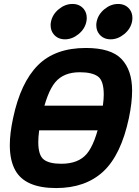

<svg xmlns="http://www.w3.org/2000/svg" viewBox="-20 -931 700 965"><path d="M473.1 -275.9H174.8L200.7 -399.9H499ZM262.2 14.2Q107.4 14.2 57.6 -73.7Q29.3 -123.5 29.3 -201.7Q29.3 -261.2 45.9 -337.9Q83.5 -515.6 170.2 -602.8Q256.8 -689.9 411.6 -689.9Q538.1 -689.9 591.1 -634Q644 -578.1 644 -475.6Q644 -415 627.9 -337.9Q588.4 -151.9 498.8 -68.8Q409.2 14.2 262.2 14.2ZM288.1 -107.9Q374 -107.9 416.3 -158Q458.5 -208 485.8 -337.9Q501.5 -412.1 501.5 -455.1Q501.5 -525.9 471.9 -546.9Q442.4 -567.9 380.9 -567.9Q299.8 -567.9 257.8 -517.8Q215.8 -467.8 188 -337.9Q172.4 -264.6 172.4 -216.8Q172.4 -150.4 200 -129.2Q227.5 -107.9 288.1 -107.9ZM536.1 -733.4Q499.5 -733.4 478.5 -759.8Q463.9 -777.8 463.9 -805.2Q463.9 -813.5 465.8 -822.3Q473.6 -859.4 505.4 -885.3Q537.1 -911.1 573.7 -911.1Q609.9 -911.1 630.9 -885.3Q645.5 -866.7 645.5 -840.8Q645.5 -831.5 643.6 -822.3Q636.2 -785.6 604.2 -759.5Q572.3 -733.4 536.1 -733.4ZM306.6 -733.4Q270 -733.4 249 -759.8Q234.4 -777.8 234.4 -805.2Q234.4 -813.5 236.3 -822.3Q244.1 -859.4 275.9 -885.3Q307.6 -911.1 344.2 -911.1Q380.4 -911.1 401.4 -885.3Q416 -866.7 416 -840.8Q416 -831.5 414.1 -822.3Q406.7 -785.6 374.8 -759.5Q342.8 -733.4 306.6 -733.4Z"/></svg>

Font: Cadman
Style: Bold Italic
Weight: 700
Italic angle: -12°
Designer: Paul James MIller
Foundry: High-Logic / Made with FontCreator
Version: Version 2.114;March 28, 2021;FontCreator 13.0.0.2683 64-bit